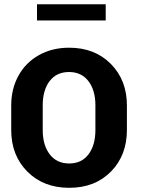

<svg xmlns="http://www.w3.org/2000/svg" viewBox="-20 -872 662 902"><path d="M428.2 -261.2V-377.4Q428.2 -447.8 395.5 -490.7Q362.8 -533.7 304.2 -533.7Q245.6 -533.7 213.1 -491Q180.7 -448.2 180.7 -377.4V-261.2Q180.7 -189.9 213.6 -147Q246.6 -104 304.9 -104Q363.3 -104 395.8 -147Q428.2 -189.9 428.2 -261.2ZM576.2 -376.5V-261.2Q576.2 -142.1 501.2 -65.9Q426.3 10.3 305.2 10.3Q184.1 10.3 108.4 -65.9Q32.7 -142.1 32.7 -261.2V-376.5Q32.7 -454.6 66.7 -516.4Q100.6 -578.1 162.8 -613Q225.1 -647.9 304.7 -647.9Q425.3 -647.9 500.7 -571.8Q576.2 -495.6 576.2 -376.5ZM476.6 -852.1V-775.9H153.8V-852.1Z"/></svg>

Font: Yantramanav Black
Style: Regular
Weight: 900
Version: Version 1.001;PS 1.0;hotconv 1.0.72;makeotf.lib2.5.5900; ttf